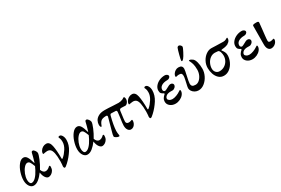

<svg xmlns="http://www.w3.org/2000/svg" viewBox="78 -1720 4049 2768"><g transform="rotate(-30 2102.5 -336.5)"><path d="M34 -123Q34 -185 56.5 -253Q79 -321 116 -366Q153 -411 194 -411Q229 -411 251.5 -375.5Q274 -340 293 -268Q294 -264 296 -264Q298 -264 299 -268Q324 -349 336 -404Q339 -418 344.5 -424.5Q350 -431 361 -431Q378 -431 395 -406.5Q412 -382 412 -365Q412 -339 384 -271Q356 -203 316 -138Q338 -80 379 -80Q416 -80 452 -116Q456 -119 459 -120Q462 -121 465 -119Q470 -118 471.5 -112.5Q473 -107 473 -97Q473 -64 457.5 -38.5Q442 -13 418.5 1Q395 15 374 15Q347 15 324 -17.5Q301 -50 293 -107Q254 -53 211.5 -19Q169 15 128 15Q87 15 60.5 -25Q34 -65 34 -123ZM255 -166Q271 -196 281 -220Q260 -276 245.5 -297Q231 -318 207 -318Q180 -318 150.5 -284Q121 -250 101.5 -200Q82 -150 82 -105Q82 -74 92.5 -54Q103 -34 120 -34Q153 -34 188 -69.5Q223 -105 255 -166Z M627 -19Q627 -21 630 -41.5Q633 -62 633 -97Q633 -187 622.5 -235.5Q612 -284 592 -302.5Q572 -321 538 -321Q519 -321 502 -317Q485 -313 479 -312H476Q471 -312 469.5 -315Q468 -318 468 -326Q468 -345 483 -367.5Q498 -390 523 -405Q548 -420 578 -420Q634 -420 650.5 -340.5Q667 -261 667 -127Q667 -115 672 -115Q676 -115 679 -116.5Q682 -118 688 -124Q726 -155 763 -213Q800 -271 800 -326Q800 -367 791 -385Q782 -403 782 -405Q782 -423 805 -423Q828 -423 845.5 -393.5Q863 -364 863 -322Q863 -240 813 -162Q763 -84 697 -23Q675 -3 663.5 5.5Q652 14 643 14Q635 14 631 4.5Q627 -5 627 -19Z M928 -123Q928 -185 950.5 -253Q973 -321 1010 -366Q1047 -411 1088 -411Q1123 -411 1145.5 -375.5Q1168 -340 1187 -268Q1188 -264 1190 -264Q1192 -264 1193 -268Q1218 -349 1230 -404Q1233 -418 1238.5 -424.5Q1244 -431 1255 -431Q1272 -431 1289 -406.5Q1306 -382 1306 -365Q1306 -339 1278 -271Q1250 -203 1210 -138Q1232 -80 1273 -80Q1310 -80 1346 -116Q1350 -119 1353 -120Q1356 -121 1359 -119Q1364 -118 1365.5 -112.5Q1367 -107 1367 -97Q1367 -64 1351.5 -38.5Q1336 -13 1312.5 1Q1289 15 1268 15Q1241 15 1218 -17.5Q1195 -50 1187 -107Q1148 -53 1105.5 -19Q1063 15 1022 15Q981 15 954.5 -25Q928 -65 928 -123ZM1149 -166Q1165 -196 1175 -220Q1154 -276 1139.5 -297Q1125 -318 1101 -318Q1074 -318 1044.5 -284Q1015 -250 995.5 -200Q976 -150 976 -105Q976 -74 986.5 -54Q997 -34 1014 -34Q1047 -34 1082 -69.5Q1117 -105 1149 -166Z M1475 -24Q1475 -51 1490 -99L1547 -306L1549 -318Q1549 -335 1527 -335Q1473 -334 1448 -316.5Q1423 -299 1404 -249Q1404 -248 1401.5 -241Q1399 -234 1392 -234Q1385 -234 1380 -245Q1375 -256 1375 -276Q1375 -309 1392 -341.5Q1409 -374 1449 -396Q1489 -418 1553 -418Q1605 -418 1689 -412Q1759 -408 1781 -408Q1817 -408 1854 -424Q1862 -428 1870 -434.5Q1878 -441 1881 -441Q1901 -441 1901 -401Q1901 -371 1882 -347Q1863 -323 1843 -323Q1828 -323 1804 -325L1779 -326Q1762 -326 1754.5 -319.5Q1747 -313 1744 -295L1739 -254Q1725 -156 1725 -128Q1725 -108 1737 -98.5Q1749 -89 1766 -89Q1782 -88 1803 -95Q1809 -97 1813 -98.5Q1817 -100 1819 -100Q1826 -100 1828 -96.5Q1830 -93 1830 -82Q1830 -62 1820 -39.5Q1810 -17 1791 -1.5Q1772 14 1746 14Q1717 14 1698 -13Q1679 -40 1679 -87Q1679 -119 1695 -226Q1704 -287 1704 -302Q1704 -312 1699.5 -319.5Q1695 -327 1688 -327L1615 -330Q1604 -331 1598 -324.5Q1592 -318 1588 -302Q1552 -162 1548 -74Q1548 -34 1554 -8Q1555 -3 1555 4Q1555 16 1543 16Q1524 16 1499.5 1.5Q1475 -13 1475 -24Z M2056 -19Q2056 -21 2059 -41.5Q2062 -62 2062 -97Q2062 -187 2051.5 -235.5Q2041 -284 2021 -302.5Q2001 -321 1967 -321Q1948 -321 1931 -317Q1914 -313 1908 -312H1905Q1900 -312 1898.5 -315Q1897 -318 1897 -326Q1897 -345 1912 -367.5Q1927 -390 1952 -405Q1977 -420 2007 -420Q2063 -420 2079.5 -340.5Q2096 -261 2096 -127Q2096 -115 2101 -115Q2105 -115 2108 -116.5Q2111 -118 2117 -124Q2155 -155 2192 -213Q2229 -271 2229 -326Q2229 -367 2220 -385Q2211 -403 2211 -405Q2211 -423 2234 -423Q2257 -423 2274.5 -393.5Q2292 -364 2292 -322Q2292 -240 2242 -162Q2192 -84 2126 -23Q2104 -3 2092.5 5.5Q2081 14 2072 14Q2064 14 2060 4.5Q2056 -5 2056 -19Z M2364 -89Q2364 -120 2380 -144Q2396 -168 2413 -181Q2420 -188 2420 -192Q2420 -197 2413 -201Q2388 -213 2376 -227.5Q2364 -242 2364 -273Q2364 -312 2390.5 -345.5Q2417 -379 2460.5 -399Q2504 -419 2553 -419Q2573 -419 2589 -407.5Q2605 -396 2605 -381Q2605 -367 2589.5 -354Q2574 -341 2555 -341Q2492 -341 2455.5 -318Q2419 -295 2419 -255Q2419 -240 2427.5 -231Q2436 -222 2450 -222Q2456 -222 2470.5 -229.5Q2485 -237 2491 -240Q2539 -269 2561 -269Q2581 -269 2593 -258.5Q2605 -248 2605 -234Q2605 -211 2585 -192.5Q2565 -174 2543 -174Q2538 -174 2511.5 -174.5Q2485 -175 2463 -168Q2441 -161 2426.5 -145Q2412 -129 2412 -111Q2412 -94 2432 -80Q2452 -66 2481 -66Q2512 -66 2550 -80.5Q2588 -95 2610 -111Q2632 -126 2634 -126Q2641 -126 2643.5 -122Q2646 -118 2646 -109Q2646 -78 2623.5 -49.5Q2601 -21 2564 -3.5Q2527 14 2488 14Q2437 14 2400.5 -15Q2364 -44 2364 -89Z M2753 -89Q2753 -106 2769 -172Q2771 -182 2779 -218.5Q2787 -255 2787 -276Q2787 -304 2776.5 -315Q2766 -326 2739 -326Q2717 -326 2705 -322Q2693 -318 2689 -318Q2683 -318 2681 -320.5Q2679 -323 2679 -331Q2679 -348 2693 -369.5Q2707 -391 2730.5 -405.5Q2754 -420 2780 -420Q2814 -420 2830 -405.5Q2846 -391 2846 -360Q2846 -348 2840.5 -319.5Q2835 -291 2828 -260Q2806 -164 2806 -136Q2806 -105 2821.5 -91.5Q2837 -78 2874 -78Q2907 -78 2936.5 -103.5Q2966 -129 2984 -170Q3002 -211 3002 -256Q3002 -318 2991 -354.5Q2980 -391 2962 -424V-426Q2962 -429 2965.5 -430.5Q2969 -432 2972 -432Q2995 -432 3025 -408Q3047 -389 3060 -341Q3073 -293 3073 -231Q3073 -172 3044.5 -115Q3016 -58 2970 -22Q2924 14 2873 14Q2840 14 2812.5 -1Q2785 -16 2769 -40Q2753 -64 2753 -89ZM2866 -486Q2866 -501 2884.5 -572.5Q2903 -644 2914 -670Q2918 -679 2926.5 -684.5Q2935 -690 2943 -689Q2958 -689 2972 -673Q2986 -657 2984 -644Q2983 -633 2953 -574.5Q2923 -516 2904 -494Q2898 -487 2890 -479.5Q2882 -472 2875 -472Q2868 -472 2867 -474.5Q2866 -477 2866 -486Z M3143 -199Q3143 -257 3170.5 -308.5Q3198 -360 3241.5 -391Q3285 -422 3330 -422Q3362 -422 3411 -419Q3499 -415 3529 -416Q3556 -416 3574.5 -426.5Q3593 -437 3595 -438Q3604 -442 3607 -437Q3608 -433 3608 -425Q3608 -404 3597 -387.5Q3586 -371 3569 -362Q3561 -350 3526.5 -341Q3492 -332 3471 -332Q3462 -332 3452.5 -329Q3443 -326 3442 -322Q3462 -296 3474 -272.5Q3486 -249 3486 -217Q3486 -164 3461 -110Q3436 -56 3392.5 -21Q3349 14 3295 14Q3245 14 3210.5 -18Q3176 -50 3159.5 -99Q3143 -148 3143 -199ZM3433 -239Q3433 -270 3424 -299.5Q3415 -329 3395 -336Q3367 -340 3343 -340Q3298 -340 3263 -313Q3228 -286 3209 -245Q3190 -204 3190 -163Q3190 -125 3212.5 -99.5Q3235 -74 3271 -74Q3318 -74 3355 -97.5Q3392 -121 3412.5 -159Q3433 -197 3433 -239Z M3645 -89Q3645 -120 3661 -144Q3677 -168 3694 -181Q3701 -188 3701 -192Q3701 -197 3694 -201Q3669 -213 3657 -227.5Q3645 -242 3645 -273Q3645 -312 3671.5 -345.5Q3698 -379 3741.5 -399Q3785 -419 3834 -419Q3854 -419 3870 -407.5Q3886 -396 3886 -381Q3886 -367 3870.5 -354Q3855 -341 3836 -341Q3773 -341 3736.5 -318Q3700 -295 3700 -255Q3700 -240 3708.5 -231Q3717 -222 3731 -222Q3737 -222 3751.5 -229.5Q3766 -237 3772 -240Q3820 -269 3842 -269Q3862 -269 3874 -258.5Q3886 -248 3886 -234Q3886 -211 3866 -192.5Q3846 -174 3824 -174Q3819 -174 3792.5 -174.5Q3766 -175 3744 -168Q3722 -161 3707.5 -145Q3693 -129 3693 -111Q3693 -94 3713 -80Q3733 -66 3762 -66Q3793 -66 3831 -80.5Q3869 -95 3891 -111Q3913 -126 3915 -126Q3922 -126 3924.5 -122Q3927 -118 3927 -109Q3927 -78 3904.5 -49.5Q3882 -21 3845 -3.5Q3808 14 3769 14Q3718 14 3681.5 -15Q3645 -44 3645 -89Z M4014 -95 4016 -398Q4016 -410 4029 -414.5Q4042 -419 4079 -419Q4101 -419 4108 -413.5Q4115 -408 4115 -396Q4115 -383 4103 -279Q4101 -261 4094 -199Q4087 -137 4087 -109Q4087 -81 4120 -81Q4134 -81 4151 -86Q4168 -91 4172 -92Q4179 -92 4181.5 -88Q4184 -84 4184 -75Q4184 -57 4171 -36Q4158 -15 4134.5 -0.5Q4111 14 4083 14Q4051 14 4032 -14Q4013 -42 4014 -95Z"/></g></svg>

Font: EB Garamond Medium
Style: Regular
Weight: 500
Designer: Georg Duffner and Octavio Pardo
Foundry: Georg Duffner
Version: Version 1.000